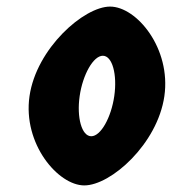

<svg xmlns="http://www.w3.org/2000/svg" viewBox="-20 -548 522 583"><path d="M221.9 -256.3C231.3 -321.5 263.4 -378.7 292.3 -378.7C321.2 -378.7 336.4 -321.5 327 -256.3C317.6 -191 286 -134.3 257.1 -134.3C228.2 -134.3 212.5 -191 221.9 -256.3ZM69.6 -256C48.7 -111 156.6 15 235.9 15C316.8 15 458.2 -111 479.1 -256C500 -401 395 -528 314.2 -528C234.8 -528 90.5 -401 69.6 -256Z"/></svg>

Font: Blink
Style: Obl
Weight: 400
Designer: Mew Too
Foundry: Cannot Into Space Fonts
Version: Version 001.000